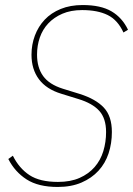

<svg xmlns="http://www.w3.org/2000/svg" viewBox="-20 -730 528 762"><path d="M209 12Q132 12 85.5 -18Q39 -48 13 -99L31 -112Q56 -62 97 -35Q138 -8 210 -8Q260 -8 296 -24Q332 -40 355.5 -67Q379 -94 390 -130Q401 -166 401 -206Q401 -260 374 -290Q347 -320 291 -337L223 -358Q164 -376 134.5 -415.5Q105 -455 105 -513Q105 -553 118.5 -589Q132 -625 157.5 -652Q183 -679 221 -694.5Q259 -710 308 -710Q380 -710 422.5 -685Q465 -660 488 -612L470 -601Q447 -651 407 -670.5Q367 -690 306 -690Q261 -690 227.5 -675.5Q194 -661 171.5 -637Q149 -613 138 -581Q127 -549 127 -513Q127 -462 151 -428.5Q175 -395 229 -378L297 -357Q360 -337 392 -303Q424 -269 424 -206Q424 -161 411 -121.5Q398 -82 371 -52.5Q344 -23 303.5 -5.5Q263 12 209 12Z"/></svg>

Font: IBM Plex Sans Condensed Thin
Style: Italic
Weight: 100
Width: 3
Italic angle: -11°
Designer: Mike Abbink, Paul van der Laan, Pieter van Rosmalen
Foundry: Bold Monday
Version: Version 1.3